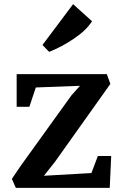

<svg xmlns="http://www.w3.org/2000/svg" viewBox="-20 -902 579 922"><path d="M37 0ZM510 -499 244 -125 191 -58 419 -71 450 -153H514L507 0H56L37 -43L79 -105L323 -444L364 -490L152 -482L121 -389H60V-546H493ZM331 -882 422 -800Q394 -756 334.5 -716Q275 -676 216 -653L184 -686Z"/></svg>

Font: Martel
Style: Bold
Weight: 700
Designer: Dan Reynolds
Foundry: Dan Reynolds
Version: Version 1.001; ttfautohint (v1.1) -l 5 -r 5 -G 72 -x 0 -D la